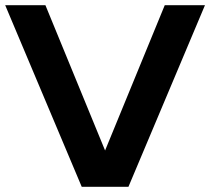

<svg xmlns="http://www.w3.org/2000/svg" viewBox="-20 -720 810 740"><path d="M385 -140 615 -700H770L475 0H295L0 -700H155Z"/></svg>

Font: Squares Bold
Style: Regular
Weight: 400
Designer: Typetype
Foundry: Typetype
Version: Version 001.000